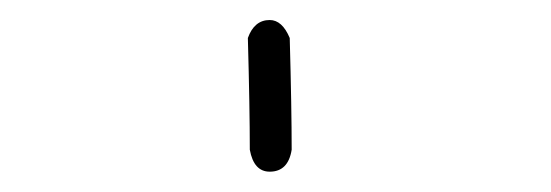

<svg xmlns="http://www.w3.org/2000/svg" viewBox="-20 -4 540 188"><path d="M244.1 15.6Q256.3 15.6 263.7 33.2Q265.6 102.5 265.6 142.6Q262.2 164.1 244.1 164.1Q228.5 164.1 224.6 142.6Q224.6 102.5 222.7 33.2Q229 15.6 244.1 15.6Z"/></svg>

Font: CEF Fonts CJK Mono
Style: Regular
Weight: 400
Designer: PartyBoss (派对大魔王)
Version: Release 2.25